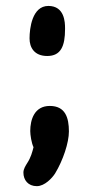

<svg xmlns="http://www.w3.org/2000/svg" viewBox="-20 -510 327 657"><path d="M81.1 -378.4C81.1 -347.7 97.2 -318.4 141.6 -318.4C188.5 -318.4 202.6 -352.5 202.6 -410.6V-413.6C202.6 -433.1 201.2 -489.7 145.5 -489.7C89.8 -489.7 81.1 -412.6 81.1 -378.4ZM73.2 47.9C67.9 56.6 60.1 67.9 60.1 80.6C60.1 106 76.2 127 106 127C132.8 127 158.7 99.1 168.5 83.5C195.8 38.6 215.8 -22 215.8 -60.1C215.8 -107.4 203.6 -147.5 150.4 -147.5C97.7 -147.5 83.5 -100.6 83.5 -61.5C83.5 -48.3 87.9 -20 94.7 -6.3C90.3 10.7 85.9 28.3 73.2 47.9Z"/></svg>

Font: Autour One
Style: Regular
Weight: 400
Designer: Eben Sorkin
Foundry: Eben Sorkin
Version: Version 1.002